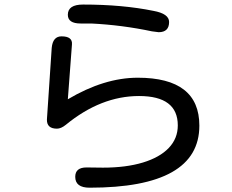

<svg xmlns="http://www.w3.org/2000/svg" viewBox="-20 -787 1040 861"><path d="M284.2 -720.7Q284.2 -766.6 352.5 -766.6Q529.3 -766.6 668 -738.3Q738.3 -725.6 738.3 -688.5Q738.3 -642.6 691.4 -642.6L661.1 -646.5Q527.3 -674.8 389.6 -681.6H341.8Q284.2 -681.6 284.2 -720.7ZM597.7 -438.5Q874 -438.5 874 -223.6Q874 54.7 381.8 54.7Q317.4 54.7 317.4 5.9Q317.4 -36.1 368.2 -36.1L441.4 -35.2Q544.9 -35.2 620.6 -58.1Q696.3 -81.1 736.8 -123.5Q777.3 -166 777.3 -224.6Q777.3 -356.4 603.5 -356.4Q432.6 -356.4 275.4 -227.5Q253.9 -210 235.4 -210Q189.5 -210 190.4 -251L211.9 -572.3Q216.8 -624 255.9 -624Q305.7 -624 302.7 -587.9L284.2 -341.8Q447.3 -438.5 597.7 -438.5Z"/></svg>

Font: jf-openhuninn-1.1
Style: Regular
Weight: 400
Designer: [Kosugi Maru]
      Designed by Motoya company      

      [Varela Round]
      Joe Prince(Latin component); Avraham Co
Foundry: justfont CO.,LTD.
Version: 1.1